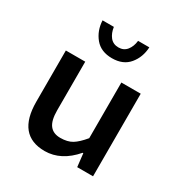

<svg xmlns="http://www.w3.org/2000/svg" viewBox="-170 -848 940 989"><g transform="rotate(30 300.0 -354.0)"><path d="M155.8 -720.2H223.1Q228 -685.1 246.1 -662.6Q264.6 -640.1 295.9 -640.1Q327.1 -640.1 345.2 -662.6Q363.3 -685.1 367.2 -720.2H434.1Q431.2 -660.2 396 -617.7Q360.8 -575.2 294.9 -575.2Q229 -575.2 193.8 -617.7Q158.7 -660.2 155.8 -720.2ZM515.1 -491.2V0H420.9L412.1 -78.1H408.2Q331.1 11.7 233.9 12.2Q69.8 12.2 69.8 -187V-491.2H185.1V-202.1Q185.1 -141.6 206.1 -114.3Q227.1 -86.9 269.5 -86.9Q312 -86.9 339.4 -103.5Q366.7 -120.1 399.9 -160.2V-491.2Z"/></g></svg>

Font: SourceCodePro-Semibold
Style: Regular
Weight: 600
Monospace: yes
Designer: Paul D. Hunt
Foundry: Adobe Systems Incorporated
Version: Version 1.009;PS 1.000;hotconv 1.0.70;makeotf.lib2.5.5900